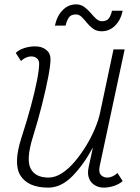

<svg xmlns="http://www.w3.org/2000/svg" viewBox="-20 -844 640 878"><path d="M76 -565 52 -602Q66 -616 90.5 -624Q115 -632 140 -632Q172 -632 191.5 -616Q211 -600 211 -574Q211 -546 200.5 -491.5Q190 -437 172 -365Q154 -293 129 -213Q99 -115 120 -73.5Q141 -32 202 -32Q232 -32 262.5 -51.5Q293 -71 321 -104Q349 -137 373 -176Q397 -215 414 -255.5Q431 -296 438 -330L499 -618H550L436 -85Q435 -80 434.5 -74.5Q434 -69 434 -65Q434 -50 444.5 -41Q455 -32 471 -32Q482 -32 494.5 -37.5Q507 -43 517 -53L541 -16Q527 -3 503 5.5Q479 14 453 14Q433 14 414.5 3.5Q396 -7 387.5 -27.5Q379 -48 385 -78L405 -170Q362 -90 310.5 -38Q259 14 201 14Q109 14 74 -40.5Q39 -95 79 -217Q103 -291 121 -357.5Q139 -424 149 -475Q159 -526 159 -553Q159 -568 149 -577Q139 -586 122 -586Q111 -586 98.5 -580.5Q86 -575 76 -565ZM445 -701Q422 -701 406 -712.5Q390 -724 377.5 -739.5Q365 -755 353.5 -766.5Q342 -778 327 -778Q304 -778 294.5 -763.5Q285 -749 280 -727H231Q241 -772 267 -798Q293 -824 328 -824Q349 -824 365 -812.5Q381 -801 394 -785.5Q407 -770 419.5 -758.5Q432 -747 446 -747Q469 -747 478.5 -761Q488 -775 492 -795H541Q532 -752 506 -726.5Q480 -701 445 -701Z"/></svg>

Font: Victor Mono Thin
Style: Italic
Weight: 100
Italic angle: -12°
Monospace: yes
Designer: Rune Bjørnerås
Version: Version 1.561;gftools[0.9.30]